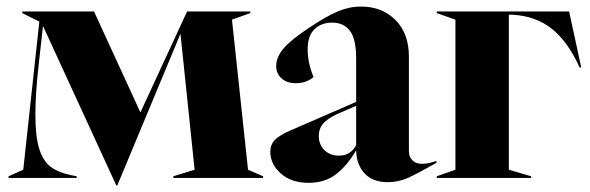

<svg xmlns="http://www.w3.org/2000/svg" viewBox="-20 -543 1800 586"><path d="M112 -462H111L98 -345Q88 -258 88 -193Q88 -125 100 -88Q112 -51 134.5 -34Q157 -17 194 -9L214 -5V0H6V-5L51 -25L100 -477L48 -503V-508H267L408 -201H409L551 -508H744V-503L688 -483L737 -25L783 -5V0H509V-5L574 -25L531 -438H530L338 23H335Z M805 -80Q805 -101 818.5 -115.5Q832 -130 869 -146L1067 -232V-365Q1067 -424 1048 -449Q1029 -474 994 -474Q961 -474 940 -454Q919 -434 919 -392Q919 -351 937 -308Q915 -289 883 -289Q856 -289 839.5 -303.5Q823 -318 823 -342Q823 -368 844.5 -394Q866 -420 920 -456Q975 -493 1010.5 -508Q1046 -523 1082 -523Q1146 -523 1187 -482Q1228 -441 1228 -370V-81Q1228 -64 1239 -53.5Q1250 -43 1268 -43Q1279 -43 1290 -45.5Q1301 -48 1312 -52V-46Q1254 -13 1225 0Q1196 13 1163 13Q1118 13 1093 -13.5Q1068 -40 1067 -84Q1040 -38 1006 -11.5Q972 15 922 15Q869 15 837 -13.5Q805 -42 805 -80ZM1014 -68Q1034 -68 1047 -77Q1060 -86 1067 -100V-220L1007 -194Q978 -180 965.5 -165Q953 -150 953 -128Q953 -102 970 -85Q987 -68 1014 -68Z M1313 -5 1370 -25V-483L1313 -503V-508H1717L1754 -337H1749Q1714 -415 1665 -454.5Q1616 -494 1545 -498H1533V-25L1601 -5V0H1313Z"/></svg>

Font: Nyght Serif Bold
Style: Regular
Weight: 700
Designer: Maksym Kobuzan
Version: Version 0.410